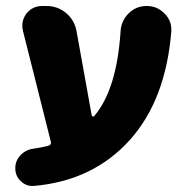

<svg xmlns="http://www.w3.org/2000/svg" viewBox="-20 -567 627 643"><path d="M287.1 -180.7Q288.1 -177.7 291 -176.8Q293.9 -175.8 295.9 -178.7Q371.1 -267.6 383.8 -461.9Q385.7 -497.1 410.6 -522Q435.5 -546.9 470.7 -546.9H471.7Q506.8 -546.9 531.2 -521.5Q553.7 -499 553.7 -468.8Q553.7 -465.8 553.7 -461.9Q535.2 -233.4 416 -99.6Q293 38.1 93.8 55.7Q90.8 55.7 87.9 55.7Q66.4 55.7 49.8 40Q31.2 22.5 31.2 -3.9Q31.2 -29.3 49.3 -47.9Q67.4 -66.4 93.8 -69.3Q120.1 -73.2 142.6 -79.1Q152.3 -82 150.4 -91.8L56.6 -464.8Q54.7 -473.6 54.7 -481.4Q54.7 -502.9 68.4 -521.5Q88.9 -546.9 121.1 -546.9H135.7Q172.9 -546.9 201.2 -523.4Q229.5 -500 236.3 -462.9Z"/></svg>

Font: Gen Jyuu GothicX Heavy
Style: Bold
Weight: 900
Designer: [Source Han Sans]
Ryoko NISHIZUKA  (kana & ideographs); Paul D. Hunt (Latin, Greek & Cyrillic); Wenlong ZHANG  (bopomofo
Version: Version 1.002.20150607